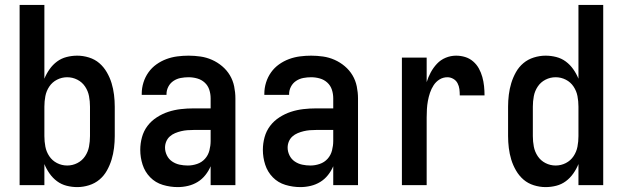

<svg xmlns="http://www.w3.org/2000/svg" viewBox="-20 -755 2540 783"><path d="M295 8Q273 8 251.5 2.5Q230 -3 212.5 -16Q195 -29 182 -47.5Q169 -66 161 -86V0H60V-735H161V-434Q169 -454 182 -472.5Q195 -491 212.5 -504Q230 -517 251.5 -522.5Q273 -528 295 -528Q319 -528 343 -520.5Q367 -513 385 -497.5Q403 -482 415.5 -460.5Q428 -439 435 -416Q442 -393 445 -368.5Q448 -344 448 -320V-200Q448 -176 445 -151.5Q442 -127 435 -104Q428 -81 416 -59.5Q404 -38 385.5 -22.5Q367 -7 343 0.5Q319 8 295 8ZM254 -80Q276 -80 295.5 -90Q315 -100 327 -118Q339 -136 343 -157Q347 -178 347 -200V-320Q347 -342 343 -363Q339 -384 327 -402Q315 -420 295.5 -430Q276 -440 254 -440Q232 -440 212.5 -430Q193 -420 181 -402Q169 -384 165 -363Q161 -342 161 -320V-200Q161 -178 165 -157Q169 -136 181 -118Q193 -100 212.5 -90Q232 -80 254 -80Z M705 8Q674 8 644 -1Q614 -10 592.5 -32Q571 -54 561.5 -83.5Q552 -113 552 -144Q552 -170 559 -195.5Q566 -221 581.5 -241.5Q597 -262 619.5 -276.5Q642 -291 666.5 -299Q691 -307 717 -310Q743 -313 769 -313H839V-354Q839 -372 833.5 -389Q828 -406 815 -418Q802 -430 784.5 -435Q767 -440 749 -440Q733 -440 717 -437Q701 -434 687.5 -425Q674 -416 666.5 -401.5Q659 -387 659 -371V-368H558V-373Q558 -396 565 -418.5Q572 -441 585.5 -460Q599 -479 618 -492.5Q637 -506 658.5 -514Q680 -522 703 -525Q726 -528 749 -528Q773 -528 797.5 -524.5Q822 -521 844.5 -511Q867 -501 886 -485Q905 -469 917.5 -448Q930 -427 935 -402.5Q940 -378 940 -354V0H839V-77Q831 -58 817.5 -41Q804 -24 786 -13Q768 -2 747 3Q726 8 705 8ZM746 -80Q765 -80 784 -86.5Q803 -93 816 -107.5Q829 -122 834 -141.5Q839 -161 839 -180V-225H769Q756 -225 743.5 -224Q731 -223 718.5 -220Q706 -217 694 -212Q682 -207 672.5 -198.5Q663 -190 658 -178Q653 -166 653 -153Q653 -137 660.5 -121.5Q668 -106 682 -96.5Q696 -87 712.5 -83.5Q729 -80 746 -80Z M1205 8Q1174 8 1144 -1Q1114 -10 1092.5 -32Q1071 -54 1061.5 -83.5Q1052 -113 1052 -144Q1052 -170 1059 -195.5Q1066 -221 1081.5 -241.5Q1097 -262 1119.5 -276.5Q1142 -291 1166.5 -299Q1191 -307 1217 -310Q1243 -313 1269 -313H1339V-354Q1339 -372 1333.5 -389Q1328 -406 1315 -418Q1302 -430 1284.5 -435Q1267 -440 1249 -440Q1233 -440 1217 -437Q1201 -434 1187.5 -425Q1174 -416 1166.5 -401.5Q1159 -387 1159 -371V-368H1058V-373Q1058 -396 1065 -418.5Q1072 -441 1085.5 -460Q1099 -479 1118 -492.5Q1137 -506 1158.5 -514Q1180 -522 1203 -525Q1226 -528 1249 -528Q1273 -528 1297.5 -524.5Q1322 -521 1344.5 -511Q1367 -501 1386 -485Q1405 -469 1417.5 -448Q1430 -427 1435 -402.5Q1440 -378 1440 -354V0H1339V-77Q1331 -58 1317.5 -41Q1304 -24 1286 -13Q1268 -2 1247 3Q1226 8 1205 8ZM1246 -80Q1265 -80 1284 -86.5Q1303 -93 1316 -107.5Q1329 -122 1334 -141.5Q1339 -161 1339 -180V-225H1269Q1256 -225 1243.5 -224Q1231 -223 1218.5 -220Q1206 -217 1194 -212Q1182 -207 1172.5 -198.5Q1163 -190 1158 -178Q1153 -166 1153 -153Q1153 -137 1160.5 -121.5Q1168 -106 1182 -96.5Q1196 -87 1212.5 -83.5Q1229 -80 1246 -80Z M1619 0V-520H1720V-420Q1726 -440 1736.5 -459.5Q1747 -479 1762 -495Q1777 -511 1797.5 -519.5Q1818 -528 1840 -528Q1859 -528 1877 -522.5Q1895 -517 1909.5 -504.5Q1924 -492 1933 -475.5Q1942 -459 1947 -441Q1952 -423 1954 -404Q1956 -385 1956 -366H1855Q1855 -379 1853.5 -391.5Q1852 -404 1846 -415.5Q1840 -427 1828.5 -433.5Q1817 -440 1805 -440Q1787 -440 1772.5 -431Q1758 -422 1748.5 -407.5Q1739 -393 1733.5 -376.5Q1728 -360 1725 -343.5Q1722 -327 1721 -310Q1720 -293 1720 -276V0Z M2205 8Q2181 8 2157 0.5Q2133 -7 2115 -22.5Q2097 -38 2084.5 -59.5Q2072 -81 2065 -104Q2058 -127 2055 -151.5Q2052 -176 2052 -200V-320Q2052 -344 2055 -368.5Q2058 -393 2065 -416Q2072 -439 2084 -460.5Q2096 -482 2114.5 -497.5Q2133 -513 2157 -520.5Q2181 -528 2205 -528Q2227 -528 2248.5 -522.5Q2270 -517 2287.5 -504Q2305 -491 2318 -472.5Q2331 -454 2339 -434V-735H2440V0H2339V-86Q2331 -66 2318 -47.5Q2305 -29 2287.5 -16Q2270 -3 2248.5 2.5Q2227 8 2205 8ZM2246 -80Q2268 -80 2287.5 -90Q2307 -100 2319 -118Q2331 -136 2335 -157Q2339 -178 2339 -200V-320Q2339 -342 2335 -363Q2331 -384 2319 -402Q2307 -420 2287.5 -430Q2268 -440 2246 -440Q2224 -440 2204.5 -430Q2185 -420 2173 -402Q2161 -384 2157 -363Q2153 -342 2153 -320V-200Q2153 -178 2157 -157Q2161 -136 2173 -118Q2185 -100 2204.5 -90Q2224 -80 2246 -80Z"/></svg>

Font: Iosevka Term Semibold
Style: Regular
Weight: 600
Monospace: yes
Designer: Belleve Invis
Foundry: Belleve Invis
Version: Version 31.4.0